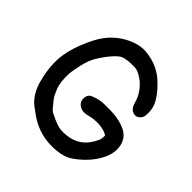

<svg xmlns="http://www.w3.org/2000/svg" viewBox="-192 -909 1082 1082"><g transform="rotate(45 348.5 -368.5)"><path d="M336 -352Q380 -370 419 -369Q469 -370 498 -367Q543 -362 580 -346Q640 -319 646 -251Q650 -203 620 -149Q583 -81 506 -26Q470 0 412 6Q289 19 190 -49Q158 -72 143.5 -83Q129 -94 116 -110Q86 -147 72 -196Q51 -268 50 -337Q49 -398 71 -468Q89 -522 116 -576Q168 -679 268 -724Q321 -748 371 -744Q474 -735 543 -665Q596 -613 615 -567Q630 -531 624 -486Q622 -471 610 -459.5Q598 -448 584 -447Q548 -448 534 -487Q524 -523 513 -542Q479 -602 419 -630Q403 -637 390 -637.5Q377 -638 347 -637Q346 -637 320 -633Q299 -630 283.5 -618Q268 -606 251 -586Q217 -546 191 -499Q172 -463 160 -395Q153 -360 153 -349Q150 -279 167 -239Q180 -210 184 -201Q192 -187 223.5 -150.5Q255 -114 234 -139Q246 -128 261 -123Q293 -106 329 -96Q364 -89 410 -98Q497 -115 538 -210Q542 -219 543 -241Q544 -247 537 -251Q513 -265 469 -268Q428 -269 390 -258Q350 -249 325 -271Q306 -287 309 -315Q312 -343 336 -352Z"/></g></svg>

Font: LXGW WenKai & Jojoba
Style: Regular
Weight: 400
Designer: LXGW / Fontworks Inc.
Foundry: LXGW / Fontworks Inc.
Version: Version 1.501;January 22, 2025;FontCreator 15.0.0.2927 64-bi